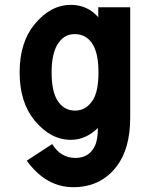

<svg xmlns="http://www.w3.org/2000/svg" viewBox="-20 -567 626 792"><path d="M287.6 -426.3Q241.2 -426.3 214.8 -379.9Q192.9 -340.3 192.9 -268.6Q192.9 -193.4 215.3 -155.3Q241.7 -110.8 289.6 -110.8Q335.9 -110.8 363.8 -155.3Q386.2 -191.9 386.2 -268.6Q386.2 -341.8 364.7 -380.4Q338.9 -426.3 287.6 -426.3ZM517.1 -537.1V-82Q517.1 46.4 460.9 119.6Q395.5 205.1 282.5 205.1Q169.4 205.1 90.3 95.7L195.3 27.3Q230.5 84.5 291 84.5Q347.2 84.5 371.1 35.6Q383.8 9.8 383.8 -39.1Q333.5 9.8 272.5 9.8Q188 9.8 122.1 -70.8Q61 -145.5 61 -268.6Q61 -391.6 122.1 -466.3Q188 -546.9 272.5 -546.9Q340.3 -546.9 385.3 -496.1V-537.1Z"/></svg>

Font: Consola Mono
Style: Bold
Weight: 700
Monospace: yes
Designer: Wojciech Kalinowski "wmk69" (wmk69@o2.pl)
Foundry: Wojciech Kalinowski "wmk69" (wmk69@o2.pl)
Version: Version 2.1.0